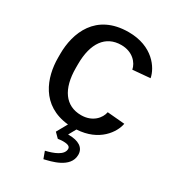

<svg xmlns="http://www.w3.org/2000/svg" viewBox="-221 -788 1071 1186"><g transform="rotate(30 314.5 -195.5)"><path d="M260 226.7 278.3 276.7C322.5 265.8 451.7 240.8 451.7 145.8C451.7 93.3 407.5 68.3 339.2 68.3H334.2L363.3 15.8C520.8 7.5 590 -97.5 601.7 -162.5L477.5 -173.3C469.2 -128.3 425 -75 343.3 -75C231.7 -75 170 -161.7 170 -311.7V-338.3C170 -488.3 231.7 -575 343.3 -575C425 -575 469.2 -521.7 477.5 -476.7L601.7 -487.5C589.2 -555 515 -666.7 343.3 -666.7C110 -666.7 43.3 -487.5 43.3 -338.3V-311.7C43.3 -171.7 102.5 -5 302.5 15L260 90.8L292.5 123.3C302.5 121.7 316.7 120 328.3 120C370 120 379.2 131.7 379.2 145.8C379.2 189.2 317.5 213.3 260 226.7Z"/></g></svg>

Font: Boon SemiBold
Style: Regular
Weight: 600
Designer: Sungsit Sawaiwan
Foundry: FontUni
Version: Version 2.0